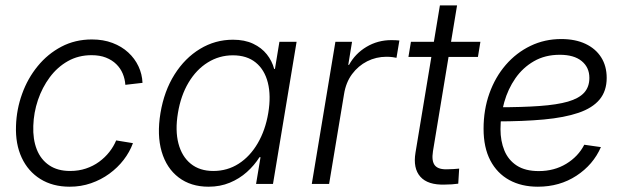

<svg xmlns="http://www.w3.org/2000/svg" viewBox="-20 -685 2320 715"><path d="M239.7 10.3Q176.3 10.3 130.4 -18.3Q84.5 -46.9 60.8 -97.9Q37.1 -148.9 39.6 -216.3Q41.5 -277.8 62.3 -335.4Q83 -393.1 120.4 -438.7Q157.7 -484.4 208.7 -511.2Q259.8 -538.1 322.3 -538.1Q364.7 -538.1 398.9 -525.1Q433.1 -512.2 457.5 -489.7Q481.9 -467.3 495.6 -438.2Q509.3 -409.2 510.7 -376.5L446.8 -369.1Q445.3 -391.1 437 -410.9Q428.7 -430.7 413.1 -446Q397.5 -461.4 374.5 -470.5Q351.6 -479.5 320.8 -479.5Q272 -479.5 232.7 -457.3Q193.4 -435.1 165.3 -397.2Q137.2 -359.4 121.3 -312.5Q105.5 -265.6 104 -216.3Q102.1 -166.5 116.9 -128.7Q131.8 -90.8 163.1 -69.6Q194.3 -48.3 241.2 -48.3Q272.9 -48.3 300 -57.4Q327.1 -66.4 349.1 -82.5Q371.1 -98.6 387.2 -119.1Q403.3 -139.6 412.6 -162.1L475.1 -151.9Q462.9 -118.7 440.4 -89.6Q418 -60.5 387.2 -38.1Q356.4 -15.6 319.1 -2.7Q281.7 10.3 239.7 10.3Z M756.8 10.3Q690.4 10.3 645.3 -24.2Q600.1 -58.6 582 -120.4Q564 -182.1 577.6 -264.2Q591.3 -346.2 629.9 -407.5Q668.5 -468.8 724.9 -502.9Q781.2 -537.1 847.7 -537.1Q891.1 -537.1 922.6 -522.2Q954.1 -507.3 973.6 -482.7Q993.2 -458 1001 -428.2H1003.9L1020.5 -529.3H1084.5L996.6 0H933.6L950.2 -99.6H946.3Q927.2 -69.3 899.4 -44.4Q871.6 -19.5 835.7 -4.6Q799.8 10.3 756.8 10.3ZM774.4 -48.3Q826.7 -48.3 868.9 -75.4Q911.1 -102.5 939.7 -151.4Q968.3 -200.2 979 -264.2Q989.7 -328.6 977.5 -377Q965.3 -425.3 932.4 -452.1Q899.4 -479 847.2 -479Q796.4 -479 753.7 -452.4Q710.9 -425.8 682.1 -377.4Q653.3 -329.1 642.6 -264.2Q631.8 -199.2 644.5 -150.6Q657.2 -102.1 690.4 -75.2Q723.6 -48.3 774.4 -48.3Z M1141.1 0 1229 -529.3H1291L1276.9 -443.4H1279.8Q1302.7 -485.4 1344.7 -510.5Q1386.7 -535.6 1437.5 -535.6Q1446.3 -535.6 1454.1 -535.2Q1461.9 -534.7 1467.3 -534.2L1456.5 -469.7Q1452.1 -470.7 1442.1 -472.2Q1432.1 -473.6 1418.9 -473.6Q1380.9 -473.6 1347.4 -456.8Q1314 -439.9 1291 -408.9Q1268.1 -377.9 1261.2 -334.5L1205.6 0Z M1769 -529.3 1759.8 -473.1H1501L1510.3 -529.3ZM1618.2 -665H1682.1L1592.3 -121.6Q1586.4 -84.5 1599.9 -68.6Q1613.3 -52.7 1648.9 -54.7Q1657.7 -54.7 1668.9 -55.4Q1680.2 -56.2 1689.9 -57.1L1686.5 -1Q1675.8 0.5 1662.4 1.5Q1648.9 2.4 1636.2 2.4Q1573.2 4.4 1545.4 -26.9Q1517.6 -58.1 1527.3 -116.7Z M1982.9 10.3Q1921.9 10.3 1876.5 -14.6Q1831.1 -39.6 1805.9 -87.6Q1780.8 -135.7 1780.8 -205.6Q1780.8 -276.4 1802.5 -337.2Q1824.2 -397.9 1863.5 -443.4Q1902.8 -488.8 1955.6 -514.2Q2008.3 -539.6 2069.8 -539.6Q2122.6 -539.6 2160.4 -521.7Q2198.2 -503.9 2218.8 -471.4Q2239.3 -439 2239.3 -395Q2239.3 -346.2 2212.9 -314.5Q2186.5 -282.7 2134.3 -264.9Q2082 -247.1 2005.1 -240Q1928.2 -232.9 1827.1 -232.9L1835 -285.6Q1925.3 -285.6 1989.7 -290.3Q2054.2 -294.9 2095 -306.6Q2135.7 -318.4 2155.3 -339.8Q2174.8 -361.3 2174.8 -395Q2174.8 -434.1 2146.2 -457.5Q2117.7 -481 2064.5 -481Q2009.8 -481 1968.3 -457Q1926.8 -433.1 1899.2 -393.3Q1871.6 -353.5 1857.7 -304.2Q1843.8 -254.9 1843.8 -204.1Q1843.8 -159.7 1858.4 -124.3Q1873 -88.9 1904.5 -68.4Q1936 -47.9 1986.3 -47.9Q2043.9 -47.9 2088.6 -75Q2133.3 -102.1 2155.8 -146L2217.8 -137.2Q2189 -71.3 2126.5 -30.5Q2064 10.3 1982.9 10.3Z"/></svg>

Font: Inter 24pt Light
Style: Italic
Weight: 300
Italic angle: -9.3988°
Designer: Rasmus Andersson
Foundry: rsms
Version: Version 4.001;git-66647c0bb